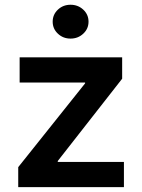

<svg xmlns="http://www.w3.org/2000/svg" viewBox="-20 -772 586 792"><path d="M55.2 0V-82.5L331.1 -428.2V-431.6H61V-535.6H483.9V-447.3L218.3 -107.9V-104H491.2V0ZM271 -612.8Q240.2 -612.8 218.8 -633.1Q197.3 -653.3 197.3 -682.6Q197.3 -711.9 218.8 -732.2Q240.2 -752.4 271 -752.4Q301.8 -752.4 323.5 -732.2Q345.2 -711.9 345.2 -682.6Q345.2 -653.3 323.5 -633.1Q301.8 -612.8 271 -612.8Z"/></svg>

Font: Inter 20pt SemiBold
Style: Regular
Weight: 600
Version: Version 4.001;git-66647c0bb